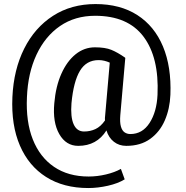

<svg xmlns="http://www.w3.org/2000/svg" viewBox="-20 -719 929 960"><path d="M421.4 221.2Q297.9 221.2 210.7 166Q123.5 110.8 79.6 9Q35.6 -92.8 42 -233.4Q48.3 -371.1 101.1 -476.1Q153.8 -581.1 245.1 -639.9Q336.4 -698.7 457.5 -698.7Q581.1 -698.7 666.7 -643.6Q752.4 -588.4 794.9 -486.6Q837.4 -384.8 832 -245.1Q829.1 -175.3 804.2 -117.4Q779.3 -59.6 731.2 -24.7Q683.1 10.3 611.3 10.3Q575.7 10.3 549.6 -10Q523.4 -30.3 512.2 -66.9Q463.9 10.3 371.1 10.3Q310.1 10.3 276.4 -48.6Q242.7 -107.4 251.5 -203.1Q258.8 -287.6 286.9 -350.3Q314.9 -413.1 358.2 -447.8Q401.4 -482.4 454.6 -482.4Q505.9 -482.4 536.9 -469.7Q567.9 -457 605.5 -430.7L606.4 -428.7L581.5 -143.1Q578.6 -107.4 584.5 -86.7Q590.3 -65.9 602.8 -57.4Q615.2 -48.8 631.8 -48.8Q691.9 -48.8 727.8 -104.2Q763.7 -159.7 767.6 -245.1Q775.9 -431.6 697.5 -535.9Q619.1 -640.1 455.6 -640.1Q355 -640.1 280.3 -588.9Q205.6 -537.6 162.6 -445.8Q119.6 -354 114.7 -233.4Q108.9 -110.8 144 -22Q179.2 66.9 250.2 115.2Q321.3 163.6 423.3 163.6Q466.3 163.6 510.3 153.1Q554.2 142.6 584.5 125.5L603.5 177.7Q570.3 198.2 519.8 209.7Q469.2 221.2 421.4 221.2ZM400.4 -61.5Q431.2 -61.5 457.3 -73.7Q483.4 -85.9 504.9 -116.7Q504.4 -122.6 504.6 -128.9Q504.9 -135.3 505.9 -143.1L528.8 -405.8Q516.1 -411.6 502.2 -415Q488.3 -418.5 473.1 -418.5Q412.1 -418.5 379.9 -365.2Q347.7 -312 337.4 -203.1Q332 -134.3 348.1 -97.9Q364.3 -61.5 400.4 -61.5Z"/></svg>

Font: Roboto Slab LO
Style: Regular
Weight: 400
Designer: Google
Version: Version 2.000